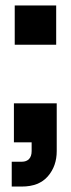

<svg xmlns="http://www.w3.org/2000/svg" viewBox="-20 -516 262 704"><path d="M34 -352V-496H186V-352ZM23 168V77H60Q77 77 86.5 67Q96 57 96 38V6H31V-137H188V38Q188 93 155.5 130.5Q123 168 60 168Z"/></svg>

Font: Host Grotesk Light SemiBold
Style: Regular
Weight: 600
Version: Version 1.003